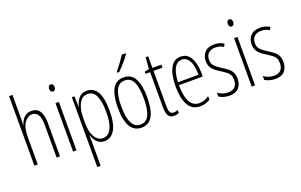

<svg xmlns="http://www.w3.org/2000/svg" viewBox="-110 -1250 3090 1971"><g transform="rotate(-20 1435.0 -265.0)"><path d="M107 -503Q107 -480 106.5 -464.5Q106 -449 104 -432H107Q115 -458 130.5 -482.5Q146 -507 171 -523Q196 -539 232 -539Q350 -539 350 -366V0H313V-358Q313 -438 289.5 -471Q266 -504 227 -504Q178 -504 142.5 -454Q107 -404 107 -294V0H70V-760H107Z M512 -727Q528 -727 535 -715.5Q542 -704 542 -689Q542 -671 534 -660.5Q526 -650 511 -650Q497 -650 489.5 -661Q482 -672 482 -688Q482 -704 489 -715.5Q496 -727 512 -727ZM530 -529V0H493V-529Z M837 -539Q989 -539 989 -270Q989 -126 947.5 -58Q906 10 836 10Q799 10 774 -6.5Q749 -23 733 -48Q717 -73 710 -100H707Q707 -88 708 -70Q709 -52 709 -29V234H672V-529H700L703 -416H706Q715 -449 731 -477Q747 -505 772.5 -522Q798 -539 837 -539ZM833 -505Q773 -505 741 -445Q709 -385 709 -291V-228Q709 -135 743 -79.5Q777 -24 832 -24Q865 -24 892.5 -48Q920 -72 936 -125.5Q952 -179 952 -270Q952 -383 923 -444Q894 -505 833 -505Z M1399 -265Q1399 10 1240 10Q1078 10 1078 -267Q1078 -400 1117.5 -469.5Q1157 -539 1239 -539Q1324 -539 1361.5 -466.5Q1399 -394 1399 -265ZM1116 -267Q1116 -148 1146 -86Q1176 -24 1240 -24Q1303 -24 1332.5 -83Q1362 -142 1362 -266Q1362 -378 1334.5 -441.5Q1307 -505 1239 -505Q1174 -505 1145 -443.5Q1116 -382 1116 -267ZM1346 -756Q1330 -732 1307.5 -704.5Q1285 -677 1261 -650.5Q1237 -624 1218 -606H1196V-618Q1229 -658 1254 -692Q1279 -726 1303 -764H1346Z M1602 -24Q1615 -24 1627 -27Q1639 -30 1648 -35V-1Q1637 4 1624.5 7Q1612 10 1596 10Q1549 10 1532 -22Q1515 -54 1515 -116V-496H1465V-519L1514 -529L1524 -656H1552V-529H1650V-496H1552V-115Q1552 -69 1562 -46.5Q1572 -24 1602 -24Z M1863 -539Q1916 -539 1947.5 -505.5Q1979 -472 1993 -418Q2007 -364 2007 -303V-269H1747Q1747 -149 1781 -86.5Q1815 -24 1884 -24Q1937 -24 1990 -61V-22Q1968 -8 1940.5 1Q1913 10 1882 10Q1792 10 1751 -64.5Q1710 -139 1710 -264Q1710 -391 1747.5 -465Q1785 -539 1863 -539ZM1863 -506Q1813 -506 1783 -455.5Q1753 -405 1748 -301H1972Q1973 -357 1962 -403.5Q1951 -450 1926.5 -478Q1902 -506 1863 -506Z M2336 -127Q2336 -64 2302 -27Q2268 10 2201 10Q2164 10 2135 0.5Q2106 -9 2087 -21V-63Q2109 -46 2138.5 -36Q2168 -26 2200 -26Q2249 -26 2273.5 -53Q2298 -80 2298 -128Q2298 -160 2287.5 -181Q2277 -202 2256.5 -217.5Q2236 -233 2207 -252Q2173 -272 2146.5 -293Q2120 -314 2105 -341Q2090 -368 2090 -408Q2090 -463 2124.5 -501Q2159 -539 2229 -539Q2289 -539 2333 -510L2317 -479Q2280 -505 2228 -505Q2182 -505 2154 -479.5Q2126 -454 2126 -407Q2126 -366 2149.5 -340.5Q2173 -315 2221 -285Q2254 -265 2280 -245Q2306 -225 2321 -197.5Q2336 -170 2336 -127Z M2463 -727Q2479 -727 2486 -715.5Q2493 -704 2493 -689Q2493 -671 2485 -660.5Q2477 -650 2462 -650Q2448 -650 2440.5 -661Q2433 -672 2433 -688Q2433 -704 2440 -715.5Q2447 -727 2463 -727ZM2481 -529V0H2444V-529Z M2837 -127Q2837 -64 2803 -27Q2769 10 2702 10Q2665 10 2636 0.5Q2607 -9 2588 -21V-63Q2610 -46 2639.5 -36Q2669 -26 2701 -26Q2750 -26 2774.5 -53Q2799 -80 2799 -128Q2799 -160 2788.5 -181Q2778 -202 2757.5 -217.5Q2737 -233 2708 -252Q2674 -272 2647.5 -293Q2621 -314 2606 -341Q2591 -368 2591 -408Q2591 -463 2625.5 -501Q2660 -539 2730 -539Q2790 -539 2834 -510L2818 -479Q2781 -505 2729 -505Q2683 -505 2655 -479.5Q2627 -454 2627 -407Q2627 -366 2650.5 -340.5Q2674 -315 2722 -285Q2755 -265 2781 -245Q2807 -225 2822 -197.5Q2837 -170 2837 -127Z"/></g></svg>

Font: Noto Sans Tamil ExtraCondensed ExtraLight
Style: Regular
Weight: 200
Width: 2
Designer: Jelle Bosma - Monotype Design Team
Foundry: Monotype Imaging Inc.
Version: Version 2.004; ttfautohint (v1.8.4.7-5d5b)